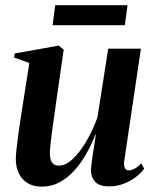

<svg xmlns="http://www.w3.org/2000/svg" viewBox="-20 -684 573 716"><path d="M136.5 12Q103.5 12 82 -1.8Q60.5 -15.5 49.8 -38.5Q39 -61.5 39 -90.5Q39 -103.5 41.5 -127Q44 -150.5 47.5 -177.2Q51 -204 54.8 -227.8Q58.5 -251.5 60.5 -265.5L89.5 -449L32.5 -469.5L35 -484.5L199 -514L217.5 -499L186 -279Q183.5 -261 180 -236.2Q176.5 -211.5 173.2 -186.8Q170 -162 168 -142.5Q166 -123 166 -115Q166 -99.5 169 -88.8Q172 -78 179.5 -72.2Q187 -66.5 200.5 -66.5Q225.5 -66.5 252 -91.8Q278.5 -117 302.5 -158Q326.5 -199 343.5 -246.5L383.5 -502.5H505.5L443 -82Q441 -66 445.8 -57.2Q450.5 -48.5 460 -48.5Q470 -48.5 482.5 -55.2Q495 -62 506.5 -75.5L517.5 -54.5Q504.5 -37 484.2 -22Q464 -7 439.2 2Q414.5 11 387 11Q349.5 11 334.2 -6.8Q319 -24.5 319 -49Q319 -54.5 320.8 -69.5Q322.5 -84.5 325.5 -104.5Q328.5 -124.5 331.8 -145.2Q335 -166 337.5 -182.5H336Q321 -144 301 -109Q281 -74 256 -46.8Q231 -19.5 201.2 -3.8Q171.5 12 136.5 12ZM186 -664.5H455.5L445.5 -590H176Z"/></svg>

Font: Merriweather 144pt SemiBold
Style: Italic
Weight: 600
Italic angle: -7.8°
Version: Version 2.101